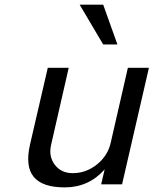

<svg xmlns="http://www.w3.org/2000/svg" viewBox="-20 -791 659 824"><path d="M292 -47.9H293Q349.1 -47.9 395.8 -85Q442.4 -122.1 455.1 -178.2L528.8 -500H619.1L503.9 0H414.1L429.2 -64Q360.8 13.2 257.8 13.2Q161.6 13.2 124.5 -32.2Q87.4 -77.6 108.9 -170.9L185.1 -500H274.9L199.2 -168.9Q188 -119.6 215.3 -83.7Q242.7 -47.9 292 -47.9ZM483.9 -600.1H422.9L321.8 -771H422.9Z"/></svg>

Font: Perun
Style: Italic
Weight: 400
Italic angle: -12°
Foundry: Stefan Peev, Context Ltd
Version: Version 001.000